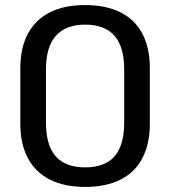

<svg xmlns="http://www.w3.org/2000/svg" viewBox="-20 -728 671 756"><path d="M315 8Q234 8 177 -20.5Q120 -49 90 -105Q60 -161 60 -241V-459Q60 -540 90 -595.5Q120 -651 176.5 -679.5Q233 -708 315 -708Q397 -708 454 -679.5Q511 -651 540.5 -595.5Q570 -540 570 -459V-241Q570 -161 540.5 -105Q511 -49 454 -20.5Q397 8 315 8ZM315 -69Q393 -69 431 -112.5Q469 -156 469 -245V-455Q469 -544 430.5 -587.5Q392 -631 315 -631Q239 -631 200 -587Q161 -543 161 -455V-245Q161 -156 199.5 -112.5Q238 -69 315 -69Z"/></svg>

Font: Pathway Extreme SemiCondensed Medium
Style: Regular
Weight: 500
Width: 4
Version: Version 1.001;gftools[0.9.26]